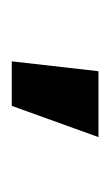

<svg xmlns="http://www.w3.org/2000/svg" viewBox="51 -830 190 333"><g transform="rotate(90 146.5 -663.0)"><path d="M85.9 -587.9 103 -738.3H217.3L163.1 -587.9Z"/></g></svg>

Font: Inter 28pt SemiBold
Style: Regular
Weight: 600
Designer: Rasmus Andersson
Foundry: rsms
Version: Version 4.001;git-66647c0bb